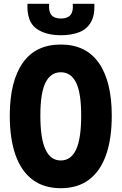

<svg xmlns="http://www.w3.org/2000/svg" viewBox="-20 -976 640 1011"><path d="M300 15Q211 15 151.2 -30Q91.5 -75 61.5 -160.2Q31.5 -245.5 31.5 -367.5Q31.5 -546.5 99.2 -644Q167 -741.5 300 -741.5Q433 -741.5 500.8 -644Q568.5 -546.5 568.5 -367.5Q568.5 -245.5 538.5 -160.2Q508.5 -75 448.8 -30Q389 15 300 15ZM300 -131Q353.5 -131 380.5 -188.2Q407.5 -245.5 407.5 -367.5Q407.5 -487 380.5 -541.2Q353.5 -595.5 300 -595.5Q247 -595.5 219.8 -541.2Q192.5 -487 192.5 -367.5Q192.5 -245.5 219.8 -188.2Q247 -131 300 -131ZM301 -790.5Q218 -790.5 169.5 -827Q121 -863.5 124.5 -956H239Q235 -916 250.5 -897.2Q266 -878.5 301 -878.5Q335.5 -878.5 351.2 -897.2Q367 -916 363 -956H477Q479.5 -894.5 458.2 -858.2Q437 -822 396.5 -806.2Q356 -790.5 301 -790.5Z"/></svg>

Font: Spline Sans Mono
Style: Regular
Weight: 400
Monospace: yes
Designer: Eben Sorkin, Mirko Velimirovic
Foundry: Sorkin Type
Version: Version 1.004